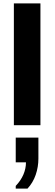

<svg xmlns="http://www.w3.org/2000/svg" viewBox="-20 -740 323 1135"><path d="M62 0V-720H219V0ZM73 375V359Q103.5 327 118.5 291.5Q133.5 256 133.5 219.5H73V73.5H207V197.5Q207 247 191 293.5Q175 340 142.5 375Z"/></svg>

Font: Chivo Medium
Style: Regular
Weight: 500
Designer: Hector Gatti
Foundry: Omnibus-Type
Version: Version 2.002